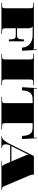

<svg xmlns="http://www.w3.org/2000/svg" viewBox="1057 -1592 535 2689"><g transform="rotate(90 1324.5 -247.5)"><path d="M17.5 -454.5H646.4Q657.8 -454.5 662.6 -452.8Q667.4 -451 672.6 -445.8H673.1L670.5 -494.8L679.2 -495.2L690.6 -288.5H646.9Q642.5 -358 595.5 -397.5Q548.5 -437.1 476.4 -437.1H354V-435.3Q375.9 -413.5 375.9 -384.6V-218.5H471.2Q496.5 -218.5 508.3 -224.7Q520.1 -230.8 526.2 -251.3Q532.3 -271.9 532.3 -314.7H558.6V-104.9H532.3Q532.3 -147.7 526.2 -168.3Q520.1 -188.8 508.3 -194.9Q496.5 -201 471.2 -201H375.9V-61.2Q375.9 -25.8 384.4 -17.3Q392.9 -8.7 428.3 -8.7H454.5V0H17.5V-8.7H43.7Q79.1 -8.7 87.6 -17.3Q96.2 -25.8 96.2 -61.2V-393.4Q96.2 -428.8 87.6 -437.3Q79.1 -445.8 43.7 -445.8H17.5Z M734.3 -454.5H1171.3V-445.8H1145.1Q1109.7 -445.8 1101.2 -437.3Q1092.7 -428.8 1092.7 -393.4V-61.2Q1092.7 -25.8 1101.2 -17.3Q1109.7 -8.7 1145.1 -8.7H1171.3V0H734.3V-8.7H760.5Q795.9 -8.7 804.4 -17.3Q812.9 -25.8 812.9 -61.2V-393.4Q812.9 -428.8 804.4 -437.3Q795.9 -445.8 760.5 -445.8H734.3Z M1219.8 -454.5H1909.5L1907.3 -494.8L1916.1 -495.2L1927.4 -288.5H1883.7Q1881.6 -327.4 1876.1 -352.1Q1870.6 -376.7 1858.2 -397.5Q1845.7 -418.3 1823 -427.7Q1800.3 -437.1 1765.7 -437.1H1704.5V-61.2Q1704.5 -25.8 1713.1 -17.3Q1721.6 -8.7 1757 -8.7H1792V0H1337.4V-8.7H1372.4Q1407.8 -8.7 1416.3 -17.3Q1424.8 -25.8 1424.8 -61.2V-437.1H1372.4Q1305.1 -437.1 1277.5 -400.8Q1250 -364.5 1245.6 -288.5H1201.9L1213.3 -495.2L1222 -494.8Z M2240.8 -139.9 2153 -345.3Q2146.9 -359.3 2146.9 -374.1Q2146.9 -376.3 2146.9 -378.5L2147.3 -381.1H2144.2Q2144.2 -372.4 2128.9 -344.4L2026.2 -139.9ZM2164.8 -454.5H2426.6V-449.3Q2425.7 -442.3 2425.7 -438.8Q2425.7 -420.5 2436.6 -394.2L2574.3 -69.9Q2576.5 -65.1 2580.2 -55.7Q2583.9 -46.3 2585.2 -43.3Q2586.5 -40.2 2589.8 -33.7Q2593.1 -27.1 2594.6 -25.1Q2596.2 -23.2 2599.4 -19Q2602.7 -14.9 2605.3 -14Q2608 -13.1 2612.1 -11.4Q2616.3 -9.6 2620.8 -9.2Q2625.4 -8.7 2631.6 -8.7H2639.9V0H2241.7V-8.7H2308.1V-10.5Q2293.3 -16.2 2276.2 -56.4L2248.3 -122.4H2017.5L2013.1 -113.6Q2000.9 -89.2 2000.9 -60.3Q2000.9 -37.6 2011.1 -23.2Q2021.4 -8.7 2043.3 -8.7H2053.8V0H1888.1V-8.7H1894.7Q1921.8 -8.7 1946 -38Q1970.3 -67.3 1993.9 -114.1Z"/></g></svg>

Font: FoglihtenBlackPcs
Style: BlackPcs
Weight: 900
Version: Version 0.75